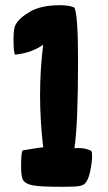

<svg xmlns="http://www.w3.org/2000/svg" viewBox="-20 -719 416 738"><path d="M32 -568Q32 -608 39 -622Q52 -649 95 -674Q138 -699 211 -699Q246 -699 266 -690Q280 -661 280 -487Q280 -240 266 -149Q272 -150 283 -150Q309 -150 331 -139Q334 -134 334 -121Q334 -94 326.5 -60Q319 -26 307 -14Q299 -6 282.5 -3.5Q266 -1 219 -1Q136 -1 106.5 -6.5Q77 -12 68 -28Q61 -41 61 -81Q61 -132 67 -141L123 -150Q143 -153 146 -153Q134 -254 134 -354Q134 -451 146 -547Q100 -515 38 -509Q32 -515 32 -568Z"/></svg>

Font: Gorditas
Style: Regular
Weight: 400
Designer: Gustavo Dipre (gbrenda1987@gmail.com)
Foundry: Gustavo Dipre (gbrenda1987@gmail.com)
Version: Version 1.001